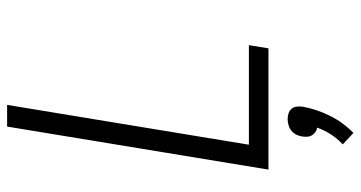

<svg xmlns="http://www.w3.org/2000/svg" viewBox="-257 -518 1014 540"><g transform="rotate(-90 250.0 -248.0)"><path d="M43 0 164 -735H225L113 -55H393L384 0ZM146 239 114 209Q130 194 142 175.5Q154 157 161 137Q154 136 148.5 132Q143 128 139.5 122.5Q136 117 135.5 110Q135 103 136 96Q137 87 141 79Q145 71 152 65Q159 59 168 56.5Q177 54 185 54Q193 54 201 56.5Q209 59 214 65Q219 71 220 79Q221 87 220 96Q213 135 194.5 172.5Q176 210 146 239Z"/></g></svg>

Font: Iosevka Term Curly Lt Obl
Style: Regular
Weight: 300
Italic angle: -9°
Designer: Belleve Invis
Foundry: Belleve Invis
Version: Version 32.3.0